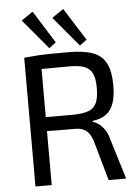

<svg xmlns="http://www.w3.org/2000/svg" viewBox="-61 -978 740 1025"><g transform="rotate(-5 309.0 -465.5)"><path d="M325 -699Q405 -699 454 -681.5Q503 -664 525.5 -621Q548 -578 548 -500Q548 -444 535 -406.5Q522 -369 494.5 -348.5Q467 -328 421 -322V-317Q438 -313 454.5 -300.5Q471 -288 485 -267.5Q499 -247 506 -218L573 0H479L418 -216Q405 -255 383 -271.5Q361 -288 326 -288Q265 -288 220 -288.5Q175 -289 145 -290Q115 -291 97 -291L100 -364H323Q374 -365 403.5 -376Q433 -387 446 -415.5Q459 -444 459 -495Q459 -546 446 -573.5Q433 -601 403.5 -612Q374 -623 323 -623Q241 -623 181.5 -622Q122 -621 101 -621L87 -690Q125 -694 158 -696Q191 -698 230.5 -698.5Q270 -699 325 -699ZM174 -690V0H87V-690ZM317 -931 427 -757 389 -729 255 -889ZM153 -931 262 -757 225 -729 91 -889Z"/></g></svg>

Font: Exo 2
Style: Regular
Weight: 400
Designer: Natanael Gama
Foundry: Natanael Gama
Version: Version 2.010